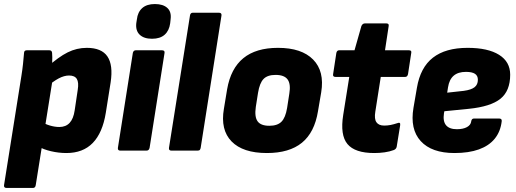

<svg xmlns="http://www.w3.org/2000/svg" viewBox="-29 -746 2558 951"><path d="M300 12Q262 12 223.5 3Q185 -6 161 -21L178 -142Q195 -131 219 -124Q243 -117 265 -117Q297 -117 316 -137.5Q335 -158 341 -200L356 -301Q362 -338 351.5 -355Q341 -372 313 -372Q289 -372 261.5 -357.5Q234 -343 200 -313L204 -413Q261 -464 306 -486.5Q351 -509 401 -509Q474 -509 503 -466.5Q532 -424 519 -338L495 -187Q479 -88 430.5 -38Q382 12 300 12ZM4 185Q-11 185 -9 171L77 -370Q82 -401 85 -429.5Q88 -458 90 -483Q90 -497 104 -497H215Q228 -497 229 -484Q230 -474 230 -462Q230 -450 229.5 -437.5Q229 -425 227 -413L231 -349L148 171Q146 185 134 185Z M567 0Q553 0 555 -14L629 -484Q632 -497 644 -497H773Q788 -497 786 -484L712 -14Q709 0 697 0ZM724 -554Q684 -554 663 -574Q642 -594 646 -631L649 -650Q653 -686 675.5 -706Q698 -726 738 -726Q779 -726 800 -706.5Q821 -687 816 -650L814 -631Q809 -594 786.5 -574Q764 -554 724 -554Z M820 0Q806 0 808 -14L912 -669Q914 -683 926 -683H1055Q1070 -683 1068 -669L965 -14Q964 -8 961 -4Q958 0 950 0Z M1293 12Q1174 12 1118 -45.5Q1062 -103 1080 -207L1096 -304Q1114 -407 1176.5 -458Q1239 -509 1348 -509Q1465 -509 1522 -451Q1579 -393 1562 -289L1546 -195Q1529 -90 1466.5 -39Q1404 12 1293 12ZM1305 -123Q1345 -123 1365 -143Q1385 -163 1393 -211L1404 -282Q1412 -330 1395.5 -352.5Q1379 -375 1336 -375Q1296 -375 1276.5 -355Q1257 -335 1249 -286L1238 -216Q1231 -167 1247 -145Q1263 -123 1305 -123Z M1825 12Q1729 12 1692 -32.5Q1655 -77 1671 -177L1701 -365H1633Q1618 -365 1621 -379L1637 -484Q1640 -497 1651 -497H1727L1761 -617Q1767 -630 1778 -630H1885Q1899 -630 1896 -616L1878 -497H1996Q2011 -497 2008 -484L1992 -379Q1989 -365 1978 -365H1857L1830 -193Q1824 -157 1835.5 -140.5Q1847 -124 1874 -124Q1890 -124 1905.5 -127Q1921 -130 1939 -136Q1956 -143 1953 -125L1936 -20Q1934 -8 1922 -3Q1901 5 1876 8.5Q1851 12 1825 12Z M2222 12Q2109 12 2055 -47Q2001 -106 2019 -212L2036 -311Q2053 -412 2115.5 -460.5Q2178 -509 2287 -509Q2388 -509 2443 -474.5Q2498 -440 2498 -376Q2498 -296 2450 -257Q2402 -218 2293 -207L2172 -195L2170 -185Q2164 -145 2180.5 -125.5Q2197 -106 2234 -106Q2265 -106 2284 -116.5Q2303 -127 2305 -145Q2307 -159 2319 -159H2443Q2458 -159 2456 -145Q2450 -94 2421.5 -59Q2393 -24 2343 -6Q2293 12 2222 12ZM2186 -287 2268 -296Q2305 -301 2321.5 -314Q2338 -327 2338 -351Q2338 -371 2323.5 -380.5Q2309 -390 2279 -390Q2240 -390 2218 -371Q2196 -352 2190 -313Z"/></svg>

Font: Sofia Sans Black
Style: Italic
Weight: 900
Italic angle: -9°
Version: Version 4.100-B